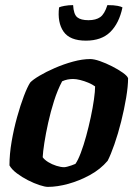

<svg xmlns="http://www.w3.org/2000/svg" viewBox="-20 -731 534 751"><path d="M167 0Q156 0 134.5 -7Q113 -14 89.5 -26Q66 -38 46 -53Q26 -68 17 -84Q17 -128 25.5 -177.5Q34 -227 47 -273.5Q60 -320 73.5 -355.5Q87 -391 98 -408Q108 -419 134 -434.5Q160 -450 194.5 -465Q229 -480 265.5 -490Q302 -500 333 -500Q348 -500 371 -492Q394 -484 418.5 -471.5Q443 -459 460.5 -446.5Q478 -434 481 -425Q481 -394 473.5 -349Q466 -304 454 -256Q442 -208 427.5 -166.5Q413 -125 401 -102Q373 -69 332 -46.5Q291 -24 247.5 -12Q204 0 167 0ZM231 -77Q235 -77 243 -79Q251 -81 259.5 -84Q268 -87 275 -90Q285 -104 296 -133Q307 -162 317 -198.5Q327 -235 335 -272.5Q343 -310 347.5 -342Q352 -374 352 -393Q341 -401 325.5 -407.5Q310 -414 294 -418Q278 -422 266 -422Q255 -422 244.5 -420Q234 -418 223 -413Q205 -379 191.5 -336.5Q178 -294 168.5 -251Q159 -208 153.5 -172.5Q148 -137 147 -116Q154 -106 168.5 -97Q183 -88 200.5 -82.5Q218 -77 231 -77ZM316 -572Q253 -572 228.5 -607.5Q204 -643 211 -702Q216 -705 232 -708Q248 -711 266 -711Q268 -675 282 -663.5Q296 -652 326 -652Q355 -652 372 -664Q389 -676 400 -711Q426 -711 440.5 -708Q455 -705 459 -702Q446 -640 411.5 -606Q377 -572 316 -572Z"/></svg>

Font: Texturina Medium 12pt ExtraBold
Style: Italic
Weight: 800
Italic angle: -11°
Version: Version 1.002